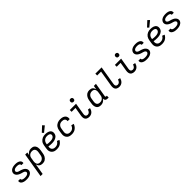

<svg xmlns="http://www.w3.org/2000/svg" viewBox="591 -2986 5419 5419"><g transform="rotate(-45 3300.0 -276.5)"><path d="M250 8Q225 8 201.5 6Q178 4 155.5 -2Q133 -8 112.5 -18Q92 -28 76.5 -44Q61 -60 54 -82.5Q47 -105 51 -129L52 -135H134V-133Q131 -119 137 -107Q143 -95 153.5 -87.5Q164 -80 176.5 -76Q189 -72 202 -69.5Q215 -67 228.5 -66Q242 -65 256 -65Q269 -65 282.5 -66Q296 -67 309.5 -69.5Q323 -72 336.5 -76Q350 -80 362 -87.5Q374 -95 383 -106.5Q392 -118 395 -132Q397 -148 390 -162Q383 -176 371 -185.5Q359 -195 344 -200.5Q329 -206 314 -210.5Q299 -215 284 -219Q269 -223 253.5 -228Q238 -233 223.5 -239Q209 -245 196 -252Q183 -259 170.5 -268Q158 -277 146.5 -287.5Q135 -298 126.5 -310.5Q118 -323 112.5 -337.5Q107 -352 105 -368Q103 -384 106 -400Q110 -422 122 -442.5Q134 -463 152 -478.5Q170 -494 192 -503.5Q214 -513 235.5 -518.5Q257 -524 279.5 -526Q302 -528 323 -528Q347 -528 370 -526Q393 -524 415 -518Q437 -512 457 -501.5Q477 -491 491.5 -475Q506 -459 512 -437Q518 -415 514 -391L513 -385H431L432 -387Q434 -401 429 -412.5Q424 -424 414.5 -431.5Q405 -439 393.5 -443.5Q382 -448 369.5 -450.5Q357 -453 344 -454Q331 -455 317 -455Q305 -455 292.5 -454Q280 -453 267 -450.5Q254 -448 241 -443.5Q228 -439 217 -431.5Q206 -424 197.5 -413Q189 -402 187 -389Q184 -372 191.5 -358Q199 -344 211 -334.5Q223 -325 237.5 -319.5Q252 -314 267 -309.5Q282 -305 297.5 -301Q313 -297 327.5 -292Q342 -287 356.5 -281Q371 -275 385 -268Q399 -261 411.5 -252.5Q424 -244 434.5 -233Q445 -222 454 -209.5Q463 -197 469 -183Q475 -169 476.5 -153Q478 -137 476 -120Q472 -98 459 -77Q446 -56 427 -41Q408 -26 386 -16.5Q364 -7 341 -1.5Q318 4 295 6Q272 8 250 8Z M596 215 718 -520H802L787 -431Q800 -454 818.5 -473Q837 -492 859.5 -505Q882 -518 907 -523Q932 -528 956 -528Q985 -528 1012.5 -521Q1040 -514 1061 -497Q1082 -480 1095 -456Q1108 -432 1113.5 -404.5Q1119 -377 1118 -348Q1117 -319 1112 -290L1095 -190Q1091 -165 1083.5 -140.5Q1076 -116 1063 -93Q1050 -70 1031.5 -50Q1013 -30 990 -16.5Q967 -3 941.5 2.5Q916 8 891 8Q862 8 835 1Q808 -6 787 -22.5Q766 -39 753 -63Q740 -87 735 -114L680 215ZM859 -66Q877 -66 895.5 -69Q914 -72 931 -80.5Q948 -89 963 -102.5Q978 -116 988 -132Q998 -148 1004 -166Q1010 -184 1013 -202L1030 -302Q1033 -321 1033.5 -340Q1034 -359 1030 -377Q1026 -395 1016.5 -410Q1007 -425 993 -435.5Q979 -446 960.5 -450Q942 -454 923 -454Q906 -454 888 -451.5Q870 -449 853.5 -441.5Q837 -434 822 -422Q807 -410 795.5 -394.5Q784 -379 778.5 -362Q773 -345 770 -327L753 -227Q750 -207 749.5 -187.5Q749 -168 752 -149.5Q755 -131 764 -114.5Q773 -98 787 -86.5Q801 -75 820 -70.5Q839 -66 859 -66Z M1462 8Q1430 8 1399.5 2.5Q1369 -3 1342.5 -17Q1316 -31 1296.5 -54Q1277 -77 1267 -105.5Q1257 -134 1256.5 -166Q1256 -198 1262 -230L1278 -330Q1283 -357 1292.5 -384Q1302 -411 1319.5 -435Q1337 -459 1360.5 -477.5Q1384 -496 1410.5 -507.5Q1437 -519 1464.5 -523.5Q1492 -528 1520 -528Q1547 -528 1573 -525Q1599 -522 1624 -514.5Q1649 -507 1670 -493Q1691 -479 1705 -459Q1719 -439 1723.5 -413Q1728 -387 1723 -360Q1719 -334 1706.5 -309.5Q1694 -285 1673 -267Q1652 -249 1626.5 -237.5Q1601 -226 1575.5 -219.5Q1550 -213 1524 -211Q1498 -209 1473 -209Q1440 -209 1407 -211.5Q1374 -214 1343 -220V-218Q1339 -197 1339.5 -177Q1340 -157 1346 -138.5Q1352 -120 1364 -105.5Q1376 -91 1392.5 -81.5Q1409 -72 1428.5 -68.5Q1448 -65 1468 -65Q1491 -65 1514.5 -70Q1538 -75 1558.5 -87.5Q1579 -100 1596 -118.5Q1613 -137 1624 -159L1694 -130Q1678 -98 1653 -70.5Q1628 -43 1597 -25Q1566 -7 1531 0.5Q1496 8 1462 8ZM1473 -282Q1489 -282 1506 -283Q1523 -284 1540 -287.5Q1557 -291 1573.5 -297Q1590 -303 1604.5 -313.5Q1619 -324 1629 -339Q1639 -354 1642 -371Q1645 -386 1641 -400Q1637 -414 1628 -424Q1619 -434 1606 -440Q1593 -446 1579 -449.5Q1565 -453 1550 -454Q1535 -455 1520 -455Q1501 -455 1482.5 -452Q1464 -449 1446 -440.5Q1428 -432 1412.5 -419Q1397 -406 1385.5 -389.5Q1374 -373 1368 -354.5Q1362 -336 1359 -318L1355 -293Q1383 -286 1413 -284Q1443 -282 1473 -282ZM1528 -577 1484 -623 1640 -768 1694 -712Z M2058 8Q2026 8 1995.5 2.5Q1965 -3 1939 -17.5Q1913 -32 1894.5 -55Q1876 -78 1866.5 -106.5Q1857 -135 1856.5 -166.5Q1856 -198 1862 -230L1878 -330Q1883 -357 1892.5 -384Q1902 -411 1919 -435Q1936 -459 1959.5 -477.5Q1983 -496 2010 -507.5Q2037 -519 2064.5 -523.5Q2092 -528 2119 -528Q2147 -528 2173.5 -524.5Q2200 -521 2224 -512Q2248 -503 2268 -487Q2288 -471 2300 -449Q2312 -427 2316 -400.5Q2320 -374 2315 -347L2314 -340H2231L2232 -344Q2236 -369 2228.5 -392Q2221 -415 2203 -429.5Q2185 -444 2161.5 -449Q2138 -454 2113 -454Q2096 -454 2077.5 -451Q2059 -448 2041.5 -439.5Q2024 -431 2010 -417.5Q1996 -404 1985 -387.5Q1974 -371 1968.5 -353.5Q1963 -336 1960 -318L1944 -218Q1940 -198 1940 -178Q1940 -158 1945.5 -140Q1951 -122 1962.5 -107Q1974 -92 1990 -82.5Q2006 -73 2025.5 -69.5Q2045 -66 2065 -66Q2090 -66 2115.5 -73Q2141 -80 2163 -97Q2185 -114 2200 -137Q2215 -160 2223 -185L2300 -165Q2288 -128 2264 -94Q2240 -60 2207 -36Q2174 -12 2134.5 -2Q2095 8 2058 8Z M2754 8Q2729 8 2705.5 3Q2682 -2 2662.5 -14Q2643 -26 2629.5 -45Q2616 -64 2610 -87Q2604 -110 2604.5 -134.5Q2605 -159 2609 -184L2653 -447H2498V-520H2748L2690 -172Q2687 -152 2688 -132.5Q2689 -113 2698.5 -97Q2708 -81 2726 -73.5Q2744 -66 2763 -66Q2782 -66 2800 -74Q2818 -82 2831.5 -97Q2845 -112 2853.5 -130Q2862 -148 2866 -166L2940 -154Q2933 -123 2917.5 -92.5Q2902 -62 2876.5 -38Q2851 -14 2818.5 -3Q2786 8 2754 8ZM2736 -608Q2722 -608 2708 -613Q2694 -618 2686 -629Q2678 -640 2675.5 -655Q2673 -670 2675 -685Q2677 -695 2682.5 -705Q2688 -715 2696.5 -721.5Q2705 -728 2715.5 -730.5Q2726 -733 2737 -733Q2751 -733 2765 -727.5Q2779 -722 2787.5 -711Q2796 -700 2798.5 -685Q2801 -670 2798 -655Q2796 -645 2790.5 -635Q2785 -625 2776.5 -618.5Q2768 -612 2757.5 -610Q2747 -608 2736 -608Z M3217 8Q3188 8 3161 1Q3134 -6 3112.5 -23Q3091 -40 3078 -64Q3065 -88 3059.5 -115.5Q3054 -143 3055.5 -172Q3057 -201 3062 -230L3078 -330Q3082 -355 3090 -379.5Q3098 -404 3110.5 -427Q3123 -450 3142 -470Q3161 -490 3183.5 -503.5Q3206 -517 3231.5 -522.5Q3257 -528 3282 -528Q3311 -528 3338.5 -521Q3366 -514 3386.5 -497.5Q3407 -481 3420 -457Q3433 -433 3439 -406L3458 -520H3542L3472 -98Q3471 -92 3472 -85.5Q3473 -79 3476.5 -74Q3480 -69 3486.5 -67.5Q3493 -66 3500 -66H3523L3522 8H3487Q3465 8 3445 3Q3425 -2 3410.5 -15Q3396 -28 3390 -48Q3384 -68 3387 -89Q3374 -66 3355 -47Q3336 -28 3313.5 -15.5Q3291 -3 3266 2.5Q3241 8 3217 8ZM3251 -66Q3268 -66 3285.5 -68.5Q3303 -71 3320 -78.5Q3337 -86 3352 -98Q3367 -110 3378 -125.5Q3389 -141 3395 -158Q3401 -175 3404 -193L3420 -293Q3424 -313 3424.5 -332.5Q3425 -352 3421.5 -370.5Q3418 -389 3409.5 -405.5Q3401 -422 3386.5 -433.5Q3372 -445 3353.5 -449.5Q3335 -454 3315 -454Q3297 -454 3278.5 -451Q3260 -448 3242.5 -439.5Q3225 -431 3210.5 -417.5Q3196 -404 3185.5 -388Q3175 -372 3169 -354Q3163 -336 3160 -318L3144 -218Q3141 -199 3140 -180Q3139 -161 3143 -143Q3147 -125 3156.5 -110Q3166 -95 3180.5 -84.5Q3195 -74 3213.5 -70Q3232 -66 3251 -66Z M3954 8Q3929 8 3905.5 3Q3882 -2 3862.5 -14Q3843 -26 3829.5 -45Q3816 -64 3810 -87Q3804 -110 3804.5 -134.5Q3805 -159 3809 -184L3888 -662H3733V-735H3983L3890 -172Q3887 -152 3888 -132.5Q3889 -113 3898.5 -97Q3908 -81 3926 -73.5Q3944 -66 3963 -66Q3982 -66 4000 -74Q4018 -82 4031.5 -97Q4045 -112 4053.5 -130Q4062 -148 4066 -166L4140 -154Q4133 -123 4117.5 -92.5Q4102 -62 4076.5 -38Q4051 -14 4018.5 -3Q3986 8 3954 8Z M4554 8Q4529 8 4505.5 3Q4482 -2 4462.5 -14Q4443 -26 4429.5 -45Q4416 -64 4410 -87Q4404 -110 4404.5 -134.5Q4405 -159 4409 -184L4453 -447H4298V-520H4548L4490 -172Q4487 -152 4488 -132.5Q4489 -113 4498.5 -97Q4508 -81 4526 -73.5Q4544 -66 4563 -66Q4582 -66 4600 -74Q4618 -82 4631.5 -97Q4645 -112 4653.5 -130Q4662 -148 4666 -166L4740 -154Q4733 -123 4717.5 -92.5Q4702 -62 4676.5 -38Q4651 -14 4618.5 -3Q4586 8 4554 8ZM4536 -608Q4522 -608 4508 -613Q4494 -618 4486 -629Q4478 -640 4475.5 -655Q4473 -670 4475 -685Q4477 -695 4482.5 -705Q4488 -715 4496.5 -721.5Q4505 -728 4515.5 -730.5Q4526 -733 4537 -733Q4551 -733 4565 -727.5Q4579 -722 4587.5 -711Q4596 -700 4598.5 -685Q4601 -670 4598 -655Q4596 -645 4590.5 -635Q4585 -625 4576.5 -618.5Q4568 -612 4557.5 -610Q4547 -608 4536 -608Z M5050 8Q5025 8 5001.5 6Q4978 4 4955.5 -2Q4933 -8 4912.5 -18Q4892 -28 4876.5 -44Q4861 -60 4854 -82.5Q4847 -105 4851 -129L4852 -135H4934V-133Q4931 -119 4937 -107Q4943 -95 4953.5 -87.5Q4964 -80 4976.5 -76Q4989 -72 5002 -69.5Q5015 -67 5028.5 -66Q5042 -65 5056 -65Q5069 -65 5082.5 -66Q5096 -67 5109.5 -69.5Q5123 -72 5136.5 -76Q5150 -80 5162 -87.5Q5174 -95 5183 -106.5Q5192 -118 5195 -132Q5197 -148 5190 -162Q5183 -176 5171 -185.5Q5159 -195 5144 -200.5Q5129 -206 5114 -210.5Q5099 -215 5084 -219Q5069 -223 5053.5 -228Q5038 -233 5023.5 -239Q5009 -245 4996 -252Q4983 -259 4970.5 -268Q4958 -277 4946.5 -287.5Q4935 -298 4926.5 -310.5Q4918 -323 4912.5 -337.5Q4907 -352 4905 -368Q4903 -384 4906 -400Q4910 -422 4922 -442.5Q4934 -463 4952 -478.5Q4970 -494 4992 -503.5Q5014 -513 5035.5 -518.5Q5057 -524 5079.5 -526Q5102 -528 5123 -528Q5147 -528 5170 -526Q5193 -524 5215 -518Q5237 -512 5257 -501.5Q5277 -491 5291.5 -475Q5306 -459 5312 -437Q5318 -415 5314 -391L5313 -385H5231L5232 -387Q5234 -401 5229 -412.5Q5224 -424 5214.5 -431.5Q5205 -439 5193.5 -443.5Q5182 -448 5169.5 -450.5Q5157 -453 5144 -454Q5131 -455 5117 -455Q5105 -455 5092.5 -454Q5080 -453 5067 -450.5Q5054 -448 5041 -443.5Q5028 -439 5017 -431.5Q5006 -424 4997.5 -413Q4989 -402 4987 -389Q4984 -372 4991.5 -358Q4999 -344 5011 -334.5Q5023 -325 5037.5 -319.5Q5052 -314 5067 -309.5Q5082 -305 5097.5 -301Q5113 -297 5127.5 -292Q5142 -287 5156.5 -281Q5171 -275 5185 -268Q5199 -261 5211.5 -252.5Q5224 -244 5234.5 -233Q5245 -222 5254 -209.5Q5263 -197 5269 -183Q5275 -169 5276.5 -153Q5278 -137 5276 -120Q5272 -98 5259 -77Q5246 -56 5227 -41Q5208 -26 5186 -16.5Q5164 -7 5141 -1.5Q5118 4 5095 6Q5072 8 5050 8Z M5662 8Q5630 8 5599.5 2.5Q5569 -3 5542.5 -17Q5516 -31 5496.5 -54Q5477 -77 5467 -105.5Q5457 -134 5456.5 -166Q5456 -198 5462 -230L5478 -330Q5483 -357 5492.5 -384Q5502 -411 5519.5 -435Q5537 -459 5560.5 -477.5Q5584 -496 5610.5 -507.5Q5637 -519 5664.5 -523.5Q5692 -528 5720 -528Q5747 -528 5773 -525Q5799 -522 5824 -514.5Q5849 -507 5870 -493Q5891 -479 5905 -459Q5919 -439 5923.5 -413Q5928 -387 5923 -360Q5919 -334 5906.5 -309.5Q5894 -285 5873 -267Q5852 -249 5826.5 -237.5Q5801 -226 5775.5 -219.5Q5750 -213 5724 -211Q5698 -209 5673 -209Q5640 -209 5607 -211.5Q5574 -214 5543 -220V-218Q5539 -197 5539.5 -177Q5540 -157 5546 -138.5Q5552 -120 5564 -105.5Q5576 -91 5592.5 -81.5Q5609 -72 5628.5 -68.5Q5648 -65 5668 -65Q5691 -65 5714.5 -70Q5738 -75 5758.5 -87.5Q5779 -100 5796 -118.5Q5813 -137 5824 -159L5894 -130Q5878 -98 5853 -70.5Q5828 -43 5797 -25Q5766 -7 5731 0.5Q5696 8 5662 8ZM5673 -282Q5689 -282 5706 -283Q5723 -284 5740 -287.5Q5757 -291 5773.5 -297Q5790 -303 5804.5 -313.5Q5819 -324 5829 -339Q5839 -354 5842 -371Q5845 -386 5841 -400Q5837 -414 5828 -424Q5819 -434 5806 -440Q5793 -446 5779 -449.5Q5765 -453 5750 -454Q5735 -455 5720 -455Q5701 -455 5682.5 -452Q5664 -449 5646 -440.5Q5628 -432 5612.5 -419Q5597 -406 5585.5 -389.5Q5574 -373 5568 -354.5Q5562 -336 5559 -318L5555 -293Q5583 -286 5613 -284Q5643 -282 5673 -282ZM5728 -577 5684 -623 5840 -768 5894 -712Z M6250 8Q6225 8 6201.5 6Q6178 4 6155.5 -2Q6133 -8 6112.5 -18Q6092 -28 6076.5 -44Q6061 -60 6054 -82.5Q6047 -105 6051 -129L6052 -135H6134V-133Q6131 -119 6137 -107Q6143 -95 6153.5 -87.5Q6164 -80 6176.5 -76Q6189 -72 6202 -69.5Q6215 -67 6228.5 -66Q6242 -65 6256 -65Q6269 -65 6282.5 -66Q6296 -67 6309.5 -69.5Q6323 -72 6336.5 -76Q6350 -80 6362 -87.5Q6374 -95 6383 -106.5Q6392 -118 6395 -132Q6397 -148 6390 -162Q6383 -176 6371 -185.5Q6359 -195 6344 -200.5Q6329 -206 6314 -210.5Q6299 -215 6284 -219Q6269 -223 6253.5 -228Q6238 -233 6223.5 -239Q6209 -245 6196 -252Q6183 -259 6170.5 -268Q6158 -277 6146.5 -287.5Q6135 -298 6126.5 -310.5Q6118 -323 6112.5 -337.5Q6107 -352 6105 -368Q6103 -384 6106 -400Q6110 -422 6122 -442.5Q6134 -463 6152 -478.5Q6170 -494 6192 -503.5Q6214 -513 6235.5 -518.5Q6257 -524 6279.5 -526Q6302 -528 6323 -528Q6347 -528 6370 -526Q6393 -524 6415 -518Q6437 -512 6457 -501.5Q6477 -491 6491.5 -475Q6506 -459 6512 -437Q6518 -415 6514 -391L6513 -385H6431L6432 -387Q6434 -401 6429 -412.5Q6424 -424 6414.5 -431.5Q6405 -439 6393.5 -443.5Q6382 -448 6369.5 -450.5Q6357 -453 6344 -454Q6331 -455 6317 -455Q6305 -455 6292.5 -454Q6280 -453 6267 -450.5Q6254 -448 6241 -443.5Q6228 -439 6217 -431.5Q6206 -424 6197.5 -413Q6189 -402 6187 -389Q6184 -372 6191.5 -358Q6199 -344 6211 -334.5Q6223 -325 6237.5 -319.5Q6252 -314 6267 -309.5Q6282 -305 6297.5 -301Q6313 -297 6327.5 -292Q6342 -287 6356.5 -281Q6371 -275 6385 -268Q6399 -261 6411.5 -252.5Q6424 -244 6434.5 -233Q6445 -222 6454 -209.5Q6463 -197 6469 -183Q6475 -169 6476.5 -153Q6478 -137 6476 -120Q6472 -98 6459 -77Q6446 -56 6427 -41Q6408 -26 6386 -16.5Q6364 -7 6341 -1.5Q6318 4 6295 6Q6272 8 6250 8Z"/></g></svg>

Font: Iosevka Extended
Style: Italic
Weight: 400
Width: 7
Italic angle: -9°
Monospace: yes
Designer: Belleve Invis
Foundry: Belleve Invis
Version: Version 32.5.0; ttfautohint (v1.8.4)